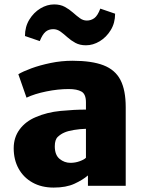

<svg xmlns="http://www.w3.org/2000/svg" viewBox="-20 -841 657 869"><path d="M223 8Q168 8 127.2 -14.8Q86.5 -37.5 64.2 -77.8Q42 -118 42 -170Q42 -219 68.8 -255.2Q95.5 -291.5 142 -311Q192.5 -333 254.5 -339Q316.5 -345 369 -345V-378Q369 -415 348.8 -426.5Q328.5 -438 291 -438Q243 -438 190 -427.2Q137 -416.5 100 -399L63 -505Q83.5 -517.5 122.2 -531.8Q161 -546 209.5 -556Q258 -566 308 -566Q395.5 -566 448.5 -545.5Q501.5 -525 525.2 -479Q549 -433 549 -356V0H378V-47Q355 -27 317.2 -9.5Q279.5 8 223 8ZM228 -179Q228 -139.5 249.8 -121.8Q271.5 -104 299 -104Q321 -104 341.2 -111.5Q361.5 -119 369 -127V-258Q343 -257.5 314.5 -252.8Q286 -248 271 -241Q255.5 -234.5 241.8 -221.8Q228 -209 228 -179ZM369 -636Q341.5 -636 321.2 -647Q301 -658 285 -672.5Q269 -687 253.8 -698Q238.5 -709 221 -709Q200 -709 186 -697Q172 -685 160 -655L93 -678Q93 -720 112.8 -752.2Q132.5 -784.5 162.8 -802.8Q193 -821 225 -821Q253 -821 273.2 -810Q293.5 -799 309.8 -784.5Q326 -770 341 -759Q356 -748 373 -748Q392 -748 407 -759Q422 -770 434 -802L501 -779Q501 -737 481.2 -704.8Q461.5 -672.5 431.2 -654.2Q401 -636 369 -636Z"/></svg>

Font: Merriweather Sans ExtraBold
Style: Regular
Weight: 800
Designer: Eben Sorkin
Foundry: Eben Sorkin
Version: Version 2.001; ttfautohint (v1.8.3)